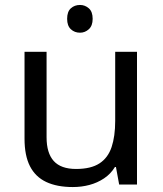

<svg xmlns="http://www.w3.org/2000/svg" viewBox="-20 -745 658 775"><path d="M303 -725Q323 -725 338.5 -711.5Q354 -698 354 -669Q354 -641 338.5 -627Q323 -613 303 -613Q281 -613 266 -627Q251 -641 251 -669Q251 -698 266 -711.5Q281 -725 303 -725ZM533 -536V0H461L448 -71H444Q427 -43 400 -25Q373 -7 341 1.5Q309 10 274 10Q210 10 166.5 -10.5Q123 -31 101 -74Q79 -117 79 -185V-536H168V-191Q168 -127 197 -95Q226 -63 287 -63Q347 -63 381.5 -85.5Q416 -108 430.5 -151.5Q445 -195 445 -257V-536Z"/></svg>

Font: loriya15
Style: Book
Weight: 400
Designer: Jelle Bosma - Monotype Design Team
Foundry: Monotype Imaging Inc.
Version: Version 2.003